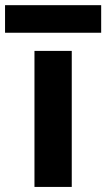

<svg xmlns="http://www.w3.org/2000/svg" viewBox="-73 -737 419 757"><path d="M62.9 -536.3H209.9V0H62.9ZM-53.1 -716.6H325.9V-607.9H-53.1Z"/></svg>

Font: Mona Sans VF XLt
Style: Regular
Weight: 200
Designer: Deni Anggara
Foundry: GitHub
Version: Version 2.000;Glyphs 3.2.3 (3260)